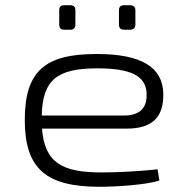

<svg xmlns="http://www.w3.org/2000/svg" viewBox="-20 -704 714 736"><path d="M249 -590C263 -590 269 -597 269 -610V-665C269 -677 263 -684 249 -684H226C213 -684 207 -677 207 -665V-610C207 -597 213 -590 226 -590ZM478 -590C492 -590 499 -597 499 -610V-665C499 -677 492 -684 478 -684H456C442 -684 436 -677 436 -665V-610C436 -597 442 -590 456 -590ZM369 -43C220 -43 151 -79 141 -211H466C568 -211 608 -259 606 -346C603 -446 524 -497 350 -497C154 -497 75 -433 75 -244C75 -58 156 12 361 12C431 12 543 4 591 -12L584 -55C529 -49 447 -43 369 -43ZM353 -442C482 -442 540 -413 542 -345C544 -297 523 -261 454 -261H140C143 -398 199 -442 353 -442Z"/></svg>

Font: Exo 2 Light Expanded
Style: Regular
Weight: 300
Width: 7
Designer: Natanael Gama
Version: Version 1.001;PS 001.001;hotconv 1.0.70;makeotf.lib2.5.58329